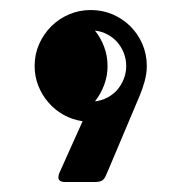

<svg xmlns="http://www.w3.org/2000/svg" viewBox="-20 -236 366 387"><path d="M49.8 -103Q49.8 -126.5 58.8 -147Q67.9 -167.5 83.3 -182.9Q98.6 -198.2 119.1 -207Q139.6 -215.8 163.1 -215.8Q186.5 -215.8 207 -207Q227.5 -198.2 242.9 -182.9Q258.3 -167.5 267.1 -147Q275.9 -126.5 275.9 -103Q275.9 -87.9 271.5 -72Q267.1 -56.2 261.7 -43.5L198.2 106.9Q195.3 113.3 193.4 117.9Q191.4 122.6 188.7 125.5Q186 128.4 181.9 129.6Q177.7 130.9 170.9 130.9H111.8Q97.7 130.9 97.7 121.6Q97.7 116.2 101.1 109.4L146.5 8.3Q126 5.4 108.4 -4.4Q90.8 -14.2 77.9 -29.1Q64.9 -43.9 57.4 -62.7Q49.8 -81.5 49.8 -103ZM171.4 -174.3Q183.1 -159.7 189.9 -141.6Q196.8 -123.5 196.8 -103Q196.8 -83 189.9 -64.7Q183.1 -46.4 171.4 -31.7Q184.6 -33.2 196.3 -39.3Q208 -45.4 216.3 -54.9Q224.6 -64.5 229.5 -76.9Q234.4 -89.4 234.4 -103Q234.4 -116.7 229.5 -129.2Q224.6 -141.6 216.3 -151.1Q208 -160.6 196.3 -166.7Q184.6 -172.9 171.4 -174.3Z"/></svg>

Font: Fascinate Inline
Style: Regular
Weight: 900
Designer: Astigmatic (AOETI)
Foundry: Astigmatic (AOETI)
Version: Version 1.000